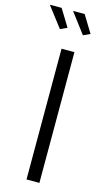

<svg xmlns="http://www.w3.org/2000/svg" viewBox="-168 -962 555 1007"><g transform="rotate(15 109.0 -458.5)"><path d="M89 0V-710H159V0ZM96 -917H159L216 -824L179 -807ZM-30 -917H34L91 -824L54 -807Z"/></g></svg>

Font: Raleway Thin
Style: Regular
Weight: 400
Version: Version 4.026